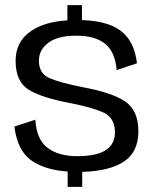

<svg xmlns="http://www.w3.org/2000/svg" viewBox="-20 -710 576 745"><path d="M242.5 15H299V-43C367.5 -45 420 -57.5 457 -80.5C497 -105.5 517 -145.5 517 -200C517 -254.5 499.5 -293.5 465.5 -316.5C431 -339.5 375.5 -358 299 -372C242.5 -383.5 200.5 -394.5 173 -406.5C145 -418 131 -441 131 -474.5C131 -502.5 143 -525.5 167.5 -544C192 -562.5 228 -571.5 276 -571.5C325 -571.5 362.5 -561 388.5 -539.5C414.5 -518 429 -484 432.5 -438L511.5 -464.5C504.5 -524 482.5 -566.5 445 -593C411 -617 362 -630 298 -632V-690H241.5V-631C183.5 -627.5 137 -614 102.5 -591C61 -563.5 40.5 -524.5 40.5 -474C40.5 -420 57.5 -382.5 92 -361.5C126 -340.5 181.5 -323 257.5 -309C316 -297.5 359 -284.5 386 -271C412.5 -257 426 -232 426 -196.5C426 -166.5 414.5 -143.5 391 -128C367.5 -112 330 -104 279 -104C232.5 -104 194.5 -114.5 165.5 -135.5C136.5 -156.5 120.5 -193.5 117 -245.5L36 -219C43.5 -153.5 68 -108 110 -82C144.5 -60.5 188.5 -48 242.5 -44.5Z"/></svg>

Font: Anybody
Style: Regular
Weight: 400
Designer: Tyler Finck
Foundry: Etcetera Type Company
Version: Version 1.110